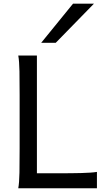

<svg xmlns="http://www.w3.org/2000/svg" viewBox="-20 -1011 567 1031"><path d="M287.6 -80.6Q323.7 -80.6 356 -80.8Q388.2 -81.1 415.5 -81.8Q442.9 -82.5 464.4 -84Q485.8 -85.4 500.5 -87.9V0H78.1Q83.5 -29.3 84.5 -84.7Q85.4 -140.1 85.4 -212.4V-500.5Q85.4 -572.8 84.5 -628.2Q83.5 -683.6 78.1 -712.9H178.2V-80.6ZM484.4 -991.2 279.3 -781.2H201.2L372.1 -991.2Z"/></svg>

Font: Andika Basic
Style: Regular
Weight: 400
Designer: Annie Olsen & Victor Gaultney
Foundry: SIL International
Version: Version 1.000